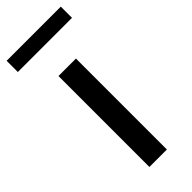

<svg xmlns="http://www.w3.org/2000/svg" viewBox="-283 -778 812 812"><g transform="rotate(-45 123.0 -372.0)"><path d="M70.5 0V-544H175V0ZM-39 -677.5V-744.5H285V-677.5Z"/></g></svg>

Font: Encode Sans Medium
Style: Regular
Weight: 500
Designer: Multiple Designers
Foundry: Impallari Type
Version: Version 2.000